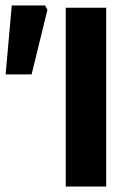

<svg xmlns="http://www.w3.org/2000/svg" viewBox="-24 -680 484 700"><path d="M215.7 0V-651.8H363.1V0ZM-3.5 -408.8 18.9 -660H140.3L148.9 -644.5L91.3 -408.8Z"/></svg>

Font: Source Sans 3
Style: Regular
Weight: 200
Designer: Paul D. Hunt
Foundry: Adobe
Version: Version 3.046;hotconv 1.0.118;makeotfexe 2.5.65603